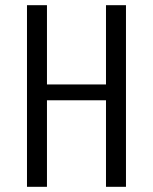

<svg xmlns="http://www.w3.org/2000/svg" viewBox="-20 -720 590 740"><path d="M84 0V-700H161V-394.5H388.5V-700H465.5V0H388.5V-333.5H161V0Z"/></svg>

Font: Trispace SemiCondensed Light
Style: Regular
Weight: 300
Width: 4
Designer: Tyler Finck
Foundry: Etcetera Type Company
Version: Version 1.210; ttfautohint (v1.8.3)